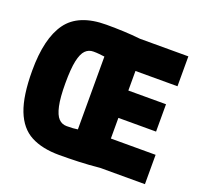

<svg xmlns="http://www.w3.org/2000/svg" viewBox="-125 -848 1037 996"><g transform="rotate(20 393.5 -349.5)"><path d="M769 0H522Q462 6 406.5 8Q351 10 299 10Q205 10 142.5 -23Q80 -56 49 -135.5Q18 -215 18 -354Q18 -532 82 -620.5Q146 -709 299 -709Q349 -709 395 -707Q441 -705 487 -700H754V-535H522V-427H730V-276H522V-162H769ZM345 -148V-550Q328 -552 314.5 -553.5Q301 -555 283 -555Q257 -555 239 -537Q221 -519 211.5 -475Q202 -431 202 -351Q202 -272 212 -226.5Q222 -181 240 -162.5Q258 -144 284 -144Q303 -144 318.5 -145Q334 -146 345 -148Z"/></g></svg>

Font: Georama SemiCondensed ExtraBold
Style: Regular
Weight: 800
Width: 4
Designer: Jean-Baptiste Levee
Foundry: Production Type
Version: Version 1.000